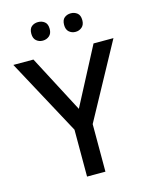

<svg xmlns="http://www.w3.org/2000/svg" viewBox="-132 -1088 848 1080"><g transform="rotate(-15 291.5 -548.5)"><path d="M292 -473 467 -807H583L345 -370V-93H238V-366L0 -807H117ZM143 -950Q143 -979 158.5 -991.5Q174 -1004 196 -1004Q218 -1004 234 -991.5Q250 -979 250 -950Q250 -923 234 -909.5Q218 -896 196 -896Q174 -896 158.5 -909.5Q143 -923 143 -950ZM334 -950Q334 -979 349.5 -991.5Q365 -1004 387 -1004Q408 -1004 424 -991.5Q440 -979 440 -950Q440 -923 424 -909.5Q408 -896 387 -896Q365 -896 349.5 -909.5Q334 -923 334 -950Z"/></g></svg>

Font: Noto Sans Kannada UI Medium
Style: Regular
Weight: 500
Designer: Jelle Bosma - Monotype Design Team
Foundry: Monotype Imaging Inc.
Version: Version 2.005; ttfautohint (v1.8.4.7-5d5b)